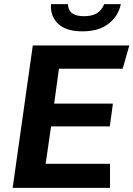

<svg xmlns="http://www.w3.org/2000/svg" viewBox="-20 -905 643 925"><path d="M41 0 138 -686H603L571 -574H264L241 -406H524L509 -296H226L200 -116H510V0ZM377 -754Q297 -754 259 -791.5Q221 -829 226 -885H307Q309 -855 328 -841Q347 -827 384 -827Q423 -827 446.5 -841Q470 -855 482 -885H562Q551 -829 504 -791.5Q457 -754 377 -754Z"/></svg>

Font: Chivo Mono SemiBold
Style: Italic
Weight: 600
Italic angle: -8.05°
Monospace: yes
Version: Version 1.008